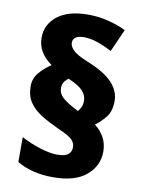

<svg xmlns="http://www.w3.org/2000/svg" viewBox="-87 -831 675 903"><g transform="rotate(10 250.0 -379.0)"><path d="M52 -392Q52 -430 77.5 -459Q103 -488 132 -506Q98 -530 80.5 -559.5Q63 -589 63 -626Q63 -689 114.5 -729.5Q166 -770 261 -770Q311 -770 358 -758Q405 -746 442 -728L394 -620Q362 -637 326.5 -649.5Q291 -662 260 -662Q207 -662 207 -626Q207 -610 224 -592Q241 -574 292 -553Q378 -519 415.5 -479Q453 -439 453 -392Q453 -342 430.5 -314Q408 -286 381 -266Q408 -246 425 -216Q442 -186 442 -147Q442 -80 388.5 -34Q335 12 229 12Q129 12 57 -30V-149Q100 -126 148 -111Q196 -96 230 -96Q268 -96 283 -109Q298 -122 298 -143Q298 -163 283 -178.5Q268 -194 215 -217Q167 -239 130.5 -261.5Q94 -284 73 -315Q52 -346 52 -392ZM194 -407Q194 -382 214 -363.5Q234 -345 278 -322L291 -315Q298 -323 304.5 -335.5Q311 -348 311 -367Q311 -393 292 -414Q273 -435 222 -457Q212 -451 203 -439Q194 -427 194 -407Z"/></g></svg>

Font: Noto Sans Bengali UI Black
Style: Regular
Weight: 900
Designer: Jelle Bosma - Monotype Design Team
Foundry: Monotype Imaging Inc.
Version: Version 2.003; ttfautohint (v1.8.4.7-5d5b)